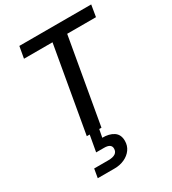

<svg xmlns="http://www.w3.org/2000/svg" viewBox="-226 -820 1079 1201"><g transform="rotate(-30 313.5 -219.0)"><path d="M191 0 299 -616H93L108 -700H627L613 -616H405L297 0ZM119 262 130 198H232Q300 198 300 152Q300 117 248 117H191L213 -6H282L270 57Q319 56 351 77Q383 98 383 144Q383 179 364 205.5Q345 232 312.5 247Q280 262 241 262Z"/></g></svg>

Font: DeepMind Sans Medium
Style: Italic
Weight: 500
Italic angle: -10°
Designer: Jonny Pinhorn / Modifications: Colophon Foundry
Foundry: Colophon Foundry
Version: Version 1.002; ttfautohint (v1.8.2)